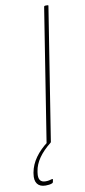

<svg xmlns="http://www.w3.org/2000/svg" viewBox="-135 -691 408 924"><g transform="rotate(-10 69.5 -228.5)"><path d="M54 0Q49 0 50 -5L152 -651Q153 -655 158 -655H169Q174 -655 173 -651L71 -5Q70 0 65 0ZM10 198Q-18 198 -30.5 181Q-43 164 -38 133L-37 126Q-30 88 -6 54.5Q18 21 57 -8L69 -1Q31 29 9.5 60Q-12 91 -17 124L-18 131Q-25 178 13 178Q23 178 30.5 176.5Q38 175 44 173Q50 171 49 177L47 187Q46 192 42 193Q35 196 26.5 197Q18 198 10 198Z"/></g></svg>

Font: Sofia Sans Condensed Thin
Style: Italic
Weight: 250
Italic angle: -9°
Version: Version 4.100